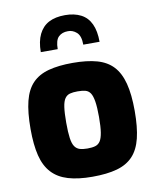

<svg xmlns="http://www.w3.org/2000/svg" viewBox="-87 -845 749 917"><g transform="rotate(-10 287.5 -386.5)"><path d="M287 5Q218 5 169.5 -9.5Q121 -24 91 -56.5Q61 -89 48 -141.5Q35 -194 35 -270Q35 -352 48.5 -405.5Q62 -459 92 -490Q122 -521 170.5 -534Q219 -547 287 -547Q357 -547 405 -533.5Q453 -520 482.5 -488.5Q512 -457 526 -403.5Q540 -350 540 -270Q540 -191 527 -138Q514 -85 484.5 -53.5Q455 -22 406.5 -8.5Q358 5 287 5ZM287 -132Q310 -132 325 -136.5Q340 -141 349 -154.5Q358 -168 362.5 -196Q367 -224 367 -271Q367 -318 362.5 -346Q358 -374 349 -387.5Q340 -401 325 -405Q310 -409 287 -409Q265 -409 250 -405Q235 -401 225.5 -387.5Q216 -374 212 -346Q208 -318 208 -271Q208 -224 212 -196Q216 -168 225.5 -154.5Q235 -141 250 -136.5Q265 -132 287 -132ZM291 -778Q336 -778 368 -761.5Q400 -745 416 -710.5Q432 -676 432 -624H353Q353 -667 333.5 -684Q314 -701 291 -700Q263 -700 246 -683.5Q229 -667 229 -624H147Q147 -676 164 -710.5Q181 -745 212.5 -761.5Q244 -778 291 -778Z"/></g></svg>

Font: Exo Thin ExtraBold
Style: Regular
Weight: 800
Version: Version 2.000